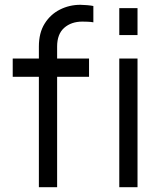

<svg xmlns="http://www.w3.org/2000/svg" viewBox="-20 -780 667 800"><path d="M142 0V-460H33V-536H142V-586Q142 -643 166 -681.5Q190 -720 229.5 -740Q269 -760 315 -760Q326 -760 343 -758.5Q360 -757 369 -755V-687Q359 -689 344.5 -689.5Q330 -690 323 -690Q277 -690 247.5 -664Q218 -638 218 -586V-536H351V-460H218V0ZM477 -634V-746H553V-634ZM477 0V-536H553V0Z"/></svg>

Font: Plus Jakarta Text Light
Style: Regular
Weight: 300
Designer: Gumpita Rahayu
Foundry: Tokotype Studio
Version: Version 1.000